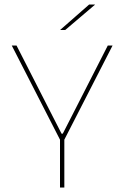

<svg xmlns="http://www.w3.org/2000/svg" viewBox="-20 -844 560 864"><path d="M268.5 -213.5H251L33 -639H54.5L201.5 -351L257 -242.5H262.5L318 -351L465 -639H486.5ZM269.5 0H250V-235.5H269.5ZM251 -709.5 381 -823.5H407V-822.5L273.5 -709H251Z"/></svg>

Font: Anek Devanagari Thin
Style: Regular
Weight: 250
Designer: Kailash Malviya (Devanagari) & Yesha Goshar (Latin)
Foundry: Ek Type
Version: Version 1.003